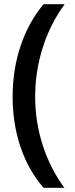

<svg xmlns="http://www.w3.org/2000/svg" viewBox="-20 -734 357 912"><path d="M40 -273.9Q40 -403.3 77.9 -516.1Q115.7 -628.9 187 -713.9H287.1Q219.2 -622.1 183.1 -508.1Q147 -394 147 -274.9Q147 -155.8 183.1 -43.9Q219.2 67.9 286.1 158.2H187Q115.2 75.2 77.6 -35.6Q40 -146.5 40 -273.9Z"/></svg>

Font: f1_31487          
Style: Regular
Weight: 600
Foundry: Ascender Corporation
Version: Version 1.10